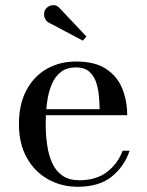

<svg xmlns="http://www.w3.org/2000/svg" viewBox="-20 -705 563 735"><path d="M278 10Q215 10 163.8 -18.8Q112.5 -47.5 82.5 -101.2Q52.5 -155 52.5 -230Q52.5 -305 80.5 -358.5Q108.5 -412 158 -440.8Q207.5 -469.5 271.5 -469.5Q343.5 -469.5 386.5 -441Q429.5 -412.5 448.2 -365.5Q467 -318.5 467 -264H120V-287H361.5Q361 -311.5 358.5 -339Q356 -366.5 347.5 -391.2Q339 -416 320.8 -431.5Q302.5 -447 271.5 -447Q236 -447 213.2 -429.5Q190.5 -412 177.8 -381.5Q165 -351 160 -312Q155 -273 155 -230Q155 -187 160.8 -148.2Q166.5 -109.5 180.5 -79.5Q194.5 -49.5 219.8 -32.2Q245 -15 283.5 -15Q348.5 -15 389.8 -46.8Q431 -78.5 449.5 -128H476Q456.5 -68.5 408 -29.2Q359.5 10 278 10ZM297 -549.5 166.5 -618.5Q158.5 -623 153.8 -631.2Q149 -639.5 148.8 -649.5Q148.5 -659.5 153 -667.5Q158 -676 167.5 -681Q177 -686 188.2 -685Q199.5 -684 209 -673L311 -565Z"/></svg>

Font: BodoniModa 10 Custom
Style: Regular
Weight: 400
Designer: Owen Earl
Foundry: indestructible type
Version: Version 2.005